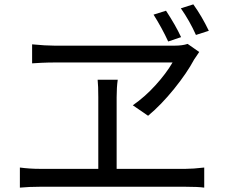

<svg xmlns="http://www.w3.org/2000/svg" viewBox="-20 -869 1040 879"><path d="M808 -831 865 -849Q904 -795 936 -728L877 -709Q849 -772 808 -831ZM683 -802 740 -820Q784 -753 809 -699L750 -679Q722 -740 683 -802ZM127 -579V-666Q189 -660 229 -660H780Q815 -660 839 -668L892 -631Q888 -624 882 -616Q876 -608 869 -597Q836 -535 777 -462Q718 -389 658 -339L588 -387Q643 -425 692 -479Q741 -533 770 -583H233Q201 -583 169.5 -581.5Q138 -580 127 -579ZM915 -102V-10Q888 -14 830 -14H162Q114 -14 71 -10V-102Q117 -96 162 -96H430V-424Q430 -476 427 -504H519Q514 -469 514 -424V-96H830Q863 -96 915 -102Z"/></svg>

Font: Noto Sans SC
Style: Regular
Weight: 400
Designer: Ryoko NISHIZUKA ____ (kana & ideographs); Paul D. Hunt (Latin, Greek & Cyrillic); Wenlong ZHANG ___ (bopomofo); Sandoll 
Foundry: Adobe Systems Incorporated
Version: Version 1.004